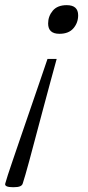

<svg xmlns="http://www.w3.org/2000/svg" viewBox="-48 -540 351 764"><path d="M188.5 -405.5Q143.5 -405.5 143.5 -446.5Q143.5 -475.5 162 -497.5Q180.5 -519.5 217.5 -519.5Q263 -519.5 263 -479Q263 -449.5 244.2 -427.5Q225.5 -405.5 188.5 -405.5ZM-27 190 -16.5 155.5Q-12 141 1.5 101.8Q15 62.5 33.2 9Q51.5 -44.5 71.5 -102.5Q91.5 -160.5 109.8 -214Q128 -267.5 141 -305.5H177.5Q167 -267.5 152.5 -214Q138 -160.5 122.5 -102.5Q107 -44.5 92.8 9Q78.5 62.5 68 101.8Q57.5 141 53 155.5L42.5 190Q40.5 197.5 32 201.2Q23.5 205 5 205Q-32 205 -27 190Z"/></svg>

Font: Newsreader 6pt Light
Style: Italic
Weight: 300
Italic angle: -17°
Designer: Hugues Gentile
Foundry: Production Type
Version: Version 1.003; ttfautohint (v1.8.3)